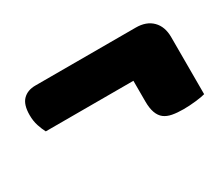

<svg xmlns="http://www.w3.org/2000/svg" viewBox="-60 -589 649 556"><g transform="rotate(-30 264.0 -311.0)"><path d="M423 -448Q458 -448 478 -428Q498 -408 498 -373V-182Q488 -179 466.5 -176.5Q445 -174 425 -174Q404 -174 388 -177Q372 -180 361.5 -188Q351 -196 345.5 -211Q340 -226 340 -249V-318H47Q41 -329 35.5 -345.5Q30 -362 30 -382Q30 -417 45.5 -432.5Q61 -448 87 -448Z"/></g></svg>

Font: Baloo 2 Latin ExtraBold
Style: Regular
Weight: 400
Designer: Sarang Kulkarni and Ek Type
Foundry: Ek Type
Version: Version 1.001